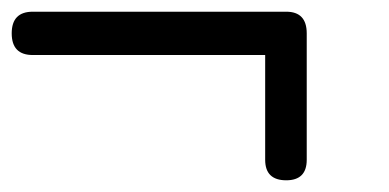

<svg xmlns="http://www.w3.org/2000/svg" viewBox="-20 -453 665 328"><path d="M36 -433C12 -433 0 -420.7 0 -396C0 -371.3 12 -359 36 -359H433V-180C433 -156.7 445 -145 469 -145C492.3 -145 504 -156.7 504 -180V-396C504 -420.7 492.3 -433 469 -433Z"/></svg>

Font: Semi-Coder
Style: Regular
Weight: 400
Version: 0.1000